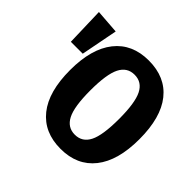

<svg xmlns="http://www.w3.org/2000/svg" viewBox="-172 -905 1117 1117"><g transform="rotate(45 386.5 -346.5)"><path d="M743 -347Q743 -171 668.5 -77Q594 17 458 17Q322 17 247.5 -76Q173 -169 173 -347Q173 -522 247.5 -616Q322 -710 458 -710Q595 -710 669 -617.5Q743 -525 743 -347ZM340 -347Q340 -213 369 -156.5Q398 -100 458 -100Q519 -100 547.5 -156.5Q576 -213 576 -347Q576 -479 547.5 -536Q519 -593 458 -593Q397 -593 368.5 -536Q340 -479 340 -347ZM202 -693 158 -466H60L53 -704Z"/></g></svg>

Font: Fira Sans Condensed
Style: Bold
Weight: 700
Width: 3
Designer: bBox Type GmbH & Carrois Corporate GbR & Edenspiekermann AG
Foundry: bBox Type GmbH & Carrois Corporate GbR & Edenspiekermann AG
Version: Version 4.301